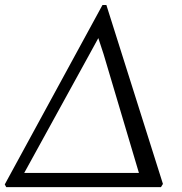

<svg xmlns="http://www.w3.org/2000/svg" viewBox="-36 -766 744 786"><path d="M-10.5 0 -16.5 -11 383.5 -745.5H399.5L631 -13L623 0ZM366.5 -610 326.5 -537 45 -25 24.5 -58H561.5L543 -23.5L388 -544.5Z"/></svg>

Font: Merriweather Light
Style: Italic
Weight: 300
Italic angle: -7.8°
Designer: Eben Sorkin
Foundry: Eben Sorkin
Version: Version 2.101